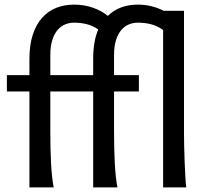

<svg xmlns="http://www.w3.org/2000/svg" viewBox="-20 -811 911 831"><path d="M383.3 -485.8V-556.6Q383.3 -632.8 405.3 -683.6Q380.9 -700.2 355.2 -706.5Q329.6 -712.9 300.3 -712.9Q281.2 -712.9 262.9 -705.8Q244.6 -698.7 230 -682.1Q215.3 -665.5 206.5 -638.4Q197.8 -611.3 197.8 -571.3V-485.8ZM776.4 -231.9Q776.4 -208.5 777.1 -176.8Q777.8 -145 779.1 -112.3Q780.3 -79.6 782 -49.8Q783.7 -20 786.1 0H686V-681.2Q660.6 -699.2 633.8 -706.1Q606.9 -712.9 576.2 -712.9Q557.1 -712.9 538.8 -705.8Q520.5 -698.7 505.9 -682.1Q491.2 -665.5 482.4 -638.4Q473.6 -611.3 473.6 -571.3V-485.8H581.1V-415H473.6V-241.7Q473.6 -206.1 474.4 -171.1Q475.1 -136.2 476.8 -104.5Q478.5 -72.8 481.4 -45.9Q484.4 -19 488.3 0H383.3V-415H197.8V-241.7Q197.8 -206.1 198.5 -171.1Q199.2 -136.2 200.9 -104.5Q202.6 -72.8 205.6 -45.9Q208.5 -19 212.4 0H107.4V-415H9.8V-485.8H107.4V-556.6Q107.4 -617.2 122.1 -661.4Q136.7 -705.6 162.6 -734.4Q188.5 -763.2 223.6 -777.1Q258.8 -791 300.3 -791Q343.3 -791 380.9 -778.1Q418.5 -765.1 446.8 -742.2Q472.2 -767.1 504.9 -779.1Q537.6 -791 576.2 -791Q607.9 -791 636 -783.9Q664.1 -776.9 688.5 -764.2H776.4Z"/></svg>

Font: Andika Afr
Style: Regular
Weight: 400
Designer: Victor Gaultney, Annie Olsen, Julie Remington, Don Collingsworth, Eric Hays, Becca Hirsbrunner
Foundry: SIL International
Version: Version 5.000